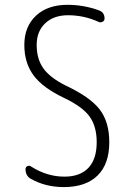

<svg xmlns="http://www.w3.org/2000/svg" viewBox="-20 -760 540 790"><path d="M245.1 -356.4Q156.2 -398.4 118.2 -449.7Q80.1 -501 80.1 -575.2Q80.1 -650.4 127.9 -695.3Q175.8 -740.2 257.8 -740.2Q324.2 -740.2 385.7 -717.8Q410.2 -710 410.2 -683.6Q410.2 -674.8 401.9 -670.4Q393.6 -666 385.7 -669.9Q326.2 -697.3 259.8 -697.3Q201.2 -697.3 166 -664.1Q130.9 -630.9 130.9 -575.2Q130.9 -517.6 158.2 -479Q185.5 -440.4 250 -408.2Q351.6 -360.4 390.6 -309.1Q429.7 -257.8 429.7 -174.8Q429.7 -85 381.3 -37.6Q333 9.8 242.2 9.8Q168 9.8 108.4 -23.4Q85 -35.2 85 -64.5Q85 -72.3 92.3 -76.2Q99.6 -80.1 107.4 -75.2Q172.9 -33.2 245.1 -33.2Q309.6 -33.2 343.8 -69.3Q377.9 -105.5 377.9 -174.8Q377.9 -239.3 349.1 -279.8Q320.3 -320.3 245.1 -356.4Z"/></svg>

Font: Rounded-L Mgen+ 1mn light
Style: Regular
Weight: 200
Designer: [Source Han Sans]
Ryoko NISHIZUKA  (kana & ideographs); Paul D. Hunt (Latin, Greek & Cyrillic); Wenlong ZHANG  (bopomofo
Version: Version 1.059.20150602